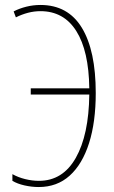

<svg xmlns="http://www.w3.org/2000/svg" viewBox="-20 -744 460 774"><path d="M136 10Q108 10 79 3.5Q50 -3 30 -15V-42Q53 -29 81.5 -22Q110 -15 137 -15Q233 -15 285.5 -107.5Q338 -200 340 -363H104V-388H340Q338 -539 287.5 -619Q237 -699 143 -699Q118 -699 93 -692.5Q68 -686 44 -674L35 -698Q58 -710 86 -717Q114 -724 143 -724Q254 -724 310 -632Q366 -540 366 -369Q366 -252 339 -167Q312 -82 261 -36Q210 10 136 10Z"/></svg>

Font: Noto Sans ExtraCondensed Thin
Style: Regular
Weight: 100
Width: 2
Designer: Monotype Design Team
Foundry: Monotype Imaging Inc.
Version: Version 2.013; ttfautohint (v1.8.4.7-5d5b)